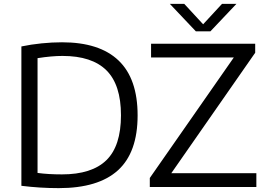

<svg xmlns="http://www.w3.org/2000/svg" viewBox="-20 -966 1378 992"><path d="M90.5 -6V-726Q140 -736.5 194.8 -742Q249.5 -747.5 300.5 -747.5Q494 -747.5 592.5 -653.5Q691 -559.5 691 -370Q691 -178.5 589.5 -86.2Q488 6 283.5 6Q187 6 90.5 -6ZM605 -370.5Q605 -528 530 -602.5Q455 -677 303 -677Q247 -677 174 -665.5V-72.5Q229 -65 300 -65Q454.5 -65 529.8 -138.5Q605 -212 605 -370.5ZM865 -71H1304.5V0H754V-46.5L1188 -669H760.5V-740H1298.5V-693.5ZM1127 -946H1201.5L1067 -804H992L857.5 -946H932L1029.5 -840.5Z"/></svg>

Font: Encode Sans Semi Expanded
Style: Regular
Weight: 400
Width: 6
Designer: Multiple Designers
Foundry: Impallari Type
Version: Version 2.000